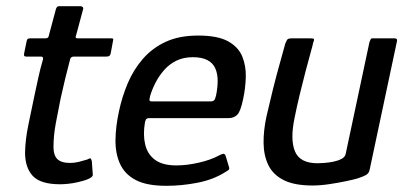

<svg xmlns="http://www.w3.org/2000/svg" viewBox="-20 -596 1312 621"><path d="M175 0Q111 0 86 -27Q61 -54 61 -103Q62 -145 71.5 -191Q81 -237 91 -285Q98 -317 104 -345Q110 -373 119 -404Q121 -413 112 -413H65Q60 -413 58.5 -415Q57 -417 58 -423L66 -462Q67 -468 69.5 -470Q72 -472 78 -472H127Q133 -472 135.5 -475Q138 -478 139 -485L161 -567Q164 -576 171 -576H240Q244 -576 247 -573.5Q250 -571 249 -567L227 -485Q224 -477 225 -474.5Q226 -472 231 -472H338Q345 -472 346 -470.5Q347 -469 345 -461L338 -423Q337 -418 334 -415.5Q331 -413 324 -413H218Q214 -413 210.5 -410.5Q207 -408 206 -401Q198 -371 190.5 -340Q183 -309 176 -277Q168 -238 160.5 -197.5Q153 -157 153 -120Q153 -94 165.5 -81.5Q178 -69 207 -69Q221 -69 235 -72.5Q249 -76 262 -80Q271 -85 273 -83.5Q275 -82 277 -75L280 -33Q283 -23 258 -14Q246 -10 230.5 -6.5Q215 -3 200 -1.5Q185 0 175 0Z M365 -237Q375 -284 393.5 -327.5Q412 -371 442.5 -406Q473 -441 516.5 -461Q560 -481 621 -481Q684 -481 717.5 -462.5Q751 -444 763.5 -413.5Q776 -383 775 -346.5Q774 -310 766 -274Q758 -235 747 -224.5Q736 -214 720 -214H462Q458 -214 454.5 -212Q451 -210 449 -201Q442 -161 449.5 -129Q457 -97 481.5 -79Q506 -61 550 -61Q585 -61 623.5 -70Q662 -79 686 -92Q695 -97 701.5 -98.5Q708 -100 711 -88L720 -58Q723 -50 720 -47Q717 -44 708 -39Q670 -15 619 -5Q568 5 518 5Q455 5 419.5 -13.5Q384 -32 368.5 -65.5Q353 -99 353.5 -143Q354 -187 365 -237ZM679 -288Q684 -313 684 -335Q684 -357 676.5 -374.5Q669 -392 651 -401.5Q633 -411 604 -411Q573 -411 550 -399.5Q527 -388 510.5 -369Q494 -350 483 -328.5Q472 -307 466 -287Q463 -276 463.5 -272Q464 -268 471 -268Q518 -268 565.5 -268Q613 -268 660 -268Q669 -268 672.5 -271.5Q676 -275 679 -288Z M991 4Q932 4 897.5 -13.5Q863 -31 848 -62Q833 -93 832.5 -133.5Q832 -174 842 -220Q852 -264 863 -308Q874 -352 885 -391Q896 -430 903 -456Q908 -468 911.5 -470Q915 -472 925 -472H980Q990 -472 994 -471Q998 -470 993 -458Q992 -452 985 -427Q978 -402 968.5 -366Q959 -330 949.5 -290.5Q940 -251 933 -216Q918 -145 934 -106.5Q950 -68 1007 -68Q1014 -68 1028.5 -69Q1043 -70 1058 -73Q1073 -76 1084.5 -82Q1096 -88 1098 -98L1175 -460Q1177 -464 1178.5 -468Q1180 -472 1184 -472H1256Q1259 -472 1262 -470.5Q1265 -469 1264 -463L1176 -49Q1174 -37 1166 -31.5Q1158 -26 1137 -19Q1127 -16 1101.5 -10.5Q1076 -5 1046 -0.5Q1016 4 991 4Z"/></svg>

Font: Glory Medium
Style: Italic
Weight: 500
Italic angle: -12°
Version: Version 1.011